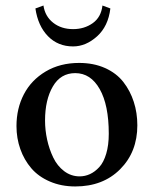

<svg xmlns="http://www.w3.org/2000/svg" viewBox="-20 -669 560 699"><path d="M253.9 -402.8Q200.7 -402.8 172.4 -354.2Q144 -305.7 144 -230Q144 -195.3 151.6 -160.6Q159.2 -126 173.8 -95.5Q188.5 -64.9 213.6 -45.9Q238.8 -26.9 270 -26.9Q289.6 -26.9 307.6 -35.2Q325.7 -43.5 341.6 -60.8Q357.4 -78.1 366.7 -109.4Q376 -140.6 376 -182.1Q376 -286.6 343 -344.7Q310.1 -402.8 253.9 -402.8ZM40 -210Q40 -273.9 66.9 -325.7Q93.8 -377.4 146.2 -408.7Q198.7 -439.9 268.1 -439.9Q320.8 -439.9 362.3 -421.4Q403.8 -402.8 429 -370.6Q454.1 -338.4 467 -298.3Q480 -258.3 480 -212.9Q480 -115.7 417.5 -53Q355 9.8 253.9 9.8Q203.1 9.8 161.6 -8.1Q120.1 -25.9 94 -56.4Q67.9 -86.9 54 -126.2Q40 -165.5 40 -210ZM108.9 -638.2 138.2 -648.9Q144 -609.4 173.6 -586.2Q203.1 -563 246.1 -563Q287.1 -563 317.6 -584.7Q348.1 -606.4 353 -648.9L381.8 -638.2Q374 -573.2 333.3 -536.6Q292.5 -500 246.1 -500Q190.9 -500 154.5 -537.4Q118.2 -574.7 108.9 -638.2Z"/></svg>

Font: Common Serif Medium
Style: Regular
Weight: 500
Designer: Philipp H. Poll, Khaled Hosny
Foundry: Stefan Peev, Context Ltd.
Version: Version 1.026